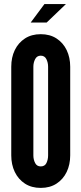

<svg xmlns="http://www.w3.org/2000/svg" viewBox="-20 -910 398 938"><path d="M179 8Q134 8 101.8 -13Q69.5 -34 52.2 -70Q35 -106 35 -151V-584Q35 -629.5 52.2 -665.2Q69.5 -701 101.8 -722Q134 -743 179 -743Q224 -743 256.2 -722Q288.5 -701 305.8 -665Q323 -629 323 -584V-151Q323 -106 305.8 -70Q288.5 -34 256.2 -13Q224 8 179 8ZM179 -97Q199 -97 207 -113.8Q215 -130.5 215 -151V-584Q215 -604.5 206.5 -621.2Q198 -638 179 -638Q160.5 -638 151.8 -621.2Q143 -604.5 143 -584V-151Q143 -130.5 151.5 -113.8Q160 -97 179 -97ZM130 -800 197 -890H302L208 -800Z"/></svg>

Font: League Gothic
Style: Regular
Weight: 400
Designer: The League of Moveable Type
Version: Version 2.001